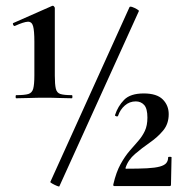

<svg xmlns="http://www.w3.org/2000/svg" viewBox="-20 -655 652 676"><path d="M37 -309Q35 -309 35 -314.5Q35 -320 37 -320Q66.4 -320 79.7 -324Q93 -328 97 -343Q101 -358 101 -389V-508Q101 -546.9 96.5 -562.9Q92 -579 78 -578.5Q64 -578 33 -564Q29 -562 26.5 -567.5Q24 -573 27 -574L163 -634Q167 -636 170 -632.5Q173 -629 173 -627V-389Q173 -358 176.5 -343Q180 -328 192.8 -324Q205.6 -320 233 -320Q235 -320 235 -314.5Q235 -309 233 -309Q213 -309 189.2 -310Q165.3 -311 138.1 -311Q109.7 -311 83.6 -310Q57.4 -309 37 -309ZM189 1Q189 3 180.5 -0.5Q172 -4 164.5 -8.3Q157 -12.6 157 -14L436 -630Q438 -633 446 -630.2Q454 -627.4 462 -622.7Q470 -618 469 -616ZM379 -6Q389 -49 404.5 -77Q420 -105 436.5 -124Q453 -143 467 -159Q481 -175 490 -194Q499 -213 499 -241Q499 -273 487.5 -285.5Q476 -298 458 -298Q436 -298 419.5 -283.5Q403 -269 396 -248Q395 -244 389.5 -245.5Q384 -247 385 -250Q395 -281 417 -303.5Q439 -326 486 -326Q532 -326 553 -305Q574 -284 574 -253Q574 -219 554.5 -195.5Q535 -172 507.5 -153Q480 -134 455.5 -113Q431 -92 422 -64Q421 -61 424 -61Q469 -61 497.5 -62.5Q526 -64 542.5 -68.5Q559 -73 565.5 -81Q572 -89 572 -101Q572 -103 578 -103Q584 -103 584 -101L582 -5Q582 0 578 0Q537 0 483 0Q429 0 382 0Q378 0 379 -6Z"/></svg>

Font: Cormorant Light
Style: Regular
Weight: 300
Designer: Christian Thalmann (Catharsis Fonts)
Foundry: Catharsis Fonts
Version: Version 4.000